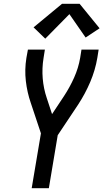

<svg xmlns="http://www.w3.org/2000/svg" viewBox="-20 -998 548 1018"><path d="M148 0 197 -291 143 -453Q124 -508 117 -568.5Q110 -629 120 -691L128 -735H218L211 -691Q202 -636 206.5 -582Q211 -528 228 -478L256 -393L319 -488Q350 -535 373 -586.5Q396 -638 405 -691L412 -735H503L496 -691Q485 -626 458.5 -563.5Q432 -501 394 -443L286 -281L239 0ZM220 -793 158 -853 309 -978H402L508 -848L434 -799L348 -923Z"/></svg>

Font: Iosevka Curly Medium Oblique
Style: Regular
Weight: 500
Italic angle: -9°
Monospace: yes
Designer: Belleve Invis
Foundry: Belleve Invis
Version: Version 11.1.0; ttfautohint (v1.8.3)